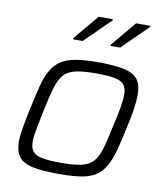

<svg xmlns="http://www.w3.org/2000/svg" viewBox="-82 -788 742 864"><g transform="rotate(10 289.0 -356.0)"><path d="M246 8Q169 8 124.5 -1.5Q80 -11 61.5 -36Q43 -61 43 -105Q43 -132 49.5 -169Q56 -206 66 -254Q80 -319 91.5 -364.5Q103 -410 120.5 -440Q138 -470 164 -487Q190 -504 230.5 -511Q271 -518 332 -518Q409 -518 453 -508Q497 -498 515 -473.5Q533 -449 533 -404Q533 -377 527.5 -339.5Q522 -302 511 -254Q498 -190 485.5 -144.5Q473 -99 456 -69Q439 -39 413 -22Q387 -5 346.5 1.5Q306 8 246 8ZM244 -43Q292 -43 324 -48Q356 -53 375.5 -65.5Q395 -78 407.5 -102Q420 -126 429.5 -163.5Q439 -201 450 -254Q461 -301 467 -335.5Q473 -370 473 -394Q473 -424 460.5 -439.5Q448 -455 417.5 -461Q387 -467 334 -467Q274 -467 238.5 -459Q203 -451 184 -428.5Q165 -406 153 -364Q141 -322 127 -254Q118 -207 111 -173Q104 -139 104 -115Q104 -86 117 -70.5Q130 -55 160.5 -49Q191 -43 244 -43ZM374 -600V-605L470 -720H535V-715L418 -600ZM203 -600V-605L299 -720H364V-715L247 -600Z"/></g></svg>

Font: Saira Thin Light
Style: Italic
Weight: 300
Italic angle: -12°
Version: Version 1.101